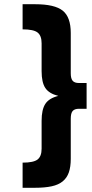

<svg xmlns="http://www.w3.org/2000/svg" viewBox="-20 -763 435 909"><path d="M390 -248H354Q333 -248 324 -237.5Q315 -227 315 -201V-11Q315 27 306 53Q297 79 277 95.5Q257 112 224.5 119Q192 126 146 126H87V7Q139 7 158 -8Q177 -23 177 -59V-191Q177 -244 194.5 -271Q212 -298 256 -309Q212 -320 194.5 -346.5Q177 -373 177 -426V-558Q177 -594 158 -609Q139 -624 87 -624V-743H146Q239 -743 277 -712.5Q315 -682 315 -607V-416Q315 -391 324 -380.5Q333 -370 354 -370H390Z"/></svg>

Font: Montserrat Semi Bold
Style: Regular
Weight: 600
Designer: Julieta Ulanovsky
Foundry: Julieta Ulanovsky
Version: Version 3.001 September 28, 2015